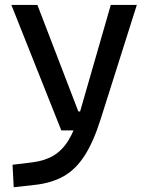

<svg xmlns="http://www.w3.org/2000/svg" viewBox="-20 -538 626 792"><path d="M36.6 234.4 31.7 141.6 112.8 131.8Q164.1 125.5 200.4 104Q236.8 82.5 262.7 40.3Q288.6 -2 308.1 -70.3L437 -517.6H544.4L395 -45.9Q365.7 46.9 329.3 103.5Q293 160.2 243.4 188.5Q193.8 216.8 124.5 224.6ZM232.9 0 26.9 -517.6H134.3L303.2 -78.1H318.8V0Z"/></svg>

Font: Cascadia Code
Style: Regular
Weight: 400
Designer: Aaron Bell
Foundry: Saja Typeworks
Version: Version 2404.023